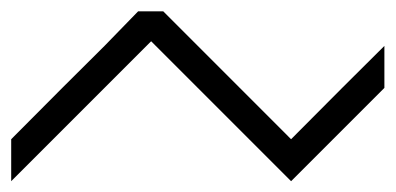

<svg xmlns="http://www.w3.org/2000/svg" viewBox="-20 -657 707 343"><path d="M500 -408.3Q599.2 -508.3 666.7 -575V-500L500 -333.3L250 -583.3L0 -333.3V-408.3Q99.2 -508.3 166.7 -575L226.7 -636.7H271.7Z"/></svg>

Font: 0xA000-Squareish-Mono
Style: Squareish-Mono
Weight: 400
Version: Version 0.1